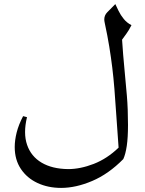

<svg xmlns="http://www.w3.org/2000/svg" viewBox="-20 -735 708 939"><path d="M112 -162Q93 -83 112.5 -26.5Q132 30 183.5 60.5Q235 91 313 92Q373 92 438.5 66.5Q504 41 560 -13Q553 -106 548.5 -175.5Q544 -245 539.5 -300.5Q535 -356 529 -405Q523 -454 514.5 -506.5Q506 -559 492 -624Q491 -629 490.5 -632.5Q490 -636 490 -640Q490 -660 504.5 -675Q519 -690 544 -715Q550 -702 560 -681.5Q570 -661 585.5 -642Q601 -623 623 -612Q610 -586 598 -570Q586 -554 577 -541Q582 -465 588.5 -399Q595 -333 600.5 -267Q606 -201 606 -124Q606 -62 600 -21.5Q594 19 583 43Q511 116 431 150Q351 184 279 184Q215 184 163.5 160Q112 136 82 91Q52 46 52 -16Q52 -49 61.5 -87Q71 -125 93 -167Z"/></svg>

Font: Bona Nova
Style: Regular
Weight: 400
Designer: Mateusz Machalski
Foundry: Capitalics
Version: Version 4.001; ttfautohint (v1.8.3)